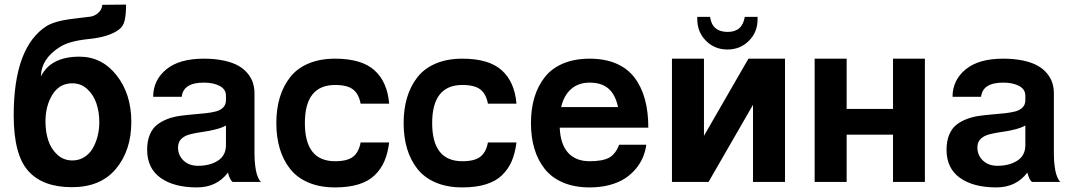

<svg xmlns="http://www.w3.org/2000/svg" viewBox="-20 -797 4702 841"><path d="M328.1 -548.8Q425.8 -548.8 490.2 -467.8Q555.2 -385.7 555.2 -263.2Q555.2 -137.2 486.8 -56.2Q419.9 22.9 294.9 22.9Q167.5 22.9 104 -47.9Q40 -119.1 40 -292Q40 -592.3 186 -684.1Q212.4 -699.2 255.9 -708Q276.9 -712.4 320.1 -717.3Q363.3 -722.2 376 -724.1Q393.1 -726.6 407.5 -738.3Q421.9 -750 425.8 -764.2L428.2 -775.9L532.2 -776.9Q532.2 -733.4 525.9 -706.8Q519.5 -680.2 499 -666Q456.1 -634.8 368.2 -626Q282.7 -617.2 243.2 -591.8Q160.6 -540.5 159.2 -461.9Q202.1 -548.8 328.1 -548.8ZM415 -262.2Q415 -306.2 402.3 -344Q389.6 -381.8 362.1 -407Q334.5 -432.1 296.9 -432.1Q240.7 -432.1 210 -383.1Q179.2 -334 179.2 -265.1Q179.2 -219.7 191.4 -182.1Q203.6 -144.5 231.2 -119.4Q258.8 -94.2 296.9 -94.2Q325.7 -94.2 348.6 -108.4Q371.6 -122.6 385.7 -146.5Q399.9 -170.4 407.5 -200.2Q415 -230 415 -262.2Z M969.7 -377.9Q969.7 -405.8 942.6 -420.4Q915.5 -435.1 872.6 -435.1Q782.7 -435.1 775.9 -373H650.9Q650.9 -445.3 707.8 -492.7Q764.6 -540 872.6 -540Q922.4 -540 961.2 -531.5Q1000 -522.9 1024.7 -508.8Q1049.3 -494.6 1065.4 -474.6Q1081.5 -454.6 1088.1 -433.3Q1094.7 -412.1 1094.7 -388.2V-125Q1094.7 -94.2 1097.9 -70.1Q1101.1 -45.9 1105.2 -33.4Q1109.4 -21 1113.8 -12.7Q1118.2 -4.4 1121.1 -2L1124.5 0H999.5Q987.3 -6.8 978.5 -41Q929.2 23.9 842.8 23.9Q741.7 23.9 683.1 -18.1Q624.5 -60.1 624.5 -141.1Q624.5 -179.2 636.2 -207Q647.9 -234.9 668 -250.5Q688 -266.1 713.9 -275.9Q739.7 -285.6 768.6 -289.6Q797.4 -293.5 825.9 -295.9Q854.5 -298.3 880.4 -301Q906.2 -303.7 926.3 -309.1Q946.3 -314.5 958 -326.7Q969.7 -338.9 969.7 -357.9ZM969.7 -161.1V-247.1Q949.2 -235.8 918.5 -228.8Q887.7 -221.7 861.8 -218.3Q835.9 -214.8 811.8 -208.5Q787.6 -202.1 773.7 -188.2Q759.8 -174.3 759.8 -150.9Q759.8 -116.7 783.9 -93.8Q808.1 -70.8 847.7 -70.8Q899.9 -70.8 934.8 -93.5Q969.7 -116.2 969.7 -161.1Z M1447.8 -424.8Q1315.4 -424.8 1315.4 -257.8Q1315.4 -90.8 1447.8 -90.8Q1501.5 -90.8 1526.6 -110.6Q1551.8 -130.4 1559.6 -172.9H1684.6Q1678.7 -125.5 1663.6 -90.6Q1648.4 -55.7 1621.1 -29.3Q1593.8 -2.9 1550.3 10.5Q1506.8 23.9 1447.8 23.9Q1381.3 23.9 1331.3 2.7Q1281.2 -18.6 1251 -56.9Q1220.7 -95.2 1205.6 -145.5Q1190.4 -195.8 1190.4 -257.8Q1190.4 -319.8 1205.6 -370.1Q1220.7 -420.4 1251 -459Q1281.2 -497.6 1331.3 -518.8Q1381.3 -540 1447.8 -540Q1564 -540 1620.4 -489Q1676.8 -438 1684.6 -342.8H1559.6Q1551.8 -385.3 1526.6 -405Q1501.5 -424.8 1447.8 -424.8Z M2005.4 -424.8Q1873 -424.8 1873 -257.8Q1873 -90.8 2005.4 -90.8Q2059.1 -90.8 2084.2 -110.6Q2109.4 -130.4 2117.2 -172.9H2242.2Q2236.3 -125.5 2221.2 -90.6Q2206.1 -55.7 2178.7 -29.3Q2151.4 -2.9 2107.9 10.5Q2064.5 23.9 2005.4 23.9Q1939 23.9 1888.9 2.7Q1838.9 -18.6 1808.6 -56.9Q1778.3 -95.2 1763.2 -145.5Q1748 -195.8 1748 -257.8Q1748 -319.8 1763.2 -370.1Q1778.3 -420.4 1808.6 -459Q1838.9 -497.6 1888.9 -518.8Q1939 -540 2005.4 -540Q2121.6 -540 2178 -489Q2234.4 -438 2242.2 -342.8H2117.2Q2109.4 -385.3 2084.2 -405Q2059.1 -424.8 2005.4 -424.8Z M2563 -435.1Q2514.2 -435.1 2482.2 -407.5Q2450.2 -379.9 2438 -328.1H2687Q2675.8 -382.3 2645.5 -408.7Q2615.2 -435.1 2563 -435.1ZM2563 23.9Q2496.6 23.9 2446.5 2.7Q2396.5 -18.6 2366.2 -56.9Q2335.9 -95.2 2320.8 -145.5Q2305.7 -195.8 2305.7 -257.8Q2305.7 -319.8 2320.8 -370.1Q2335.9 -420.4 2366.2 -459Q2396.5 -497.6 2446.5 -518.8Q2496.6 -540 2563 -540Q2629.4 -540 2679.2 -518.6Q2729 -497.1 2759.5 -456.8Q2790 -416.5 2804.9 -361.8Q2819.8 -307.1 2819.8 -237.8H2431.6Q2435.1 -164.1 2468.8 -127.4Q2502.4 -90.8 2563 -90.8Q2619.1 -90.8 2647.7 -106.2Q2676.3 -121.6 2691.9 -163.1H2811Q2807.1 -134.8 2796.4 -108.6Q2785.6 -82.5 2765.4 -58.1Q2745.1 -33.7 2717.8 -15.6Q2690.4 2.4 2650.6 13.2Q2610.8 23.9 2563 23.9Z M3166.5 -580.1Q3110.4 -580.1 3072.3 -618.4Q3034.2 -656.7 3034.2 -712.9V-723.1H3090.3Q3099.1 -657.2 3167.5 -657.2Q3231.9 -657.2 3242.2 -723.1H3298.3V-711.9Q3298.3 -656.2 3260.3 -618.2Q3222.2 -580.1 3166.5 -580.1ZM2923.3 -540H3063.5V-202.1L3258.3 -540H3418.5V0H3278.3V-337.9L3083.5 0H2923.3Z M3548.3 -540H3688.5V-319.8H3891.6V-540H4031.2V0H3891.6V-207H3688.5V0H3548.3Z M4471.2 -377.9Q4471.2 -405.8 4444.1 -420.4Q4417 -435.1 4374 -435.1Q4284.2 -435.1 4277.3 -373H4152.3Q4152.3 -445.3 4209.2 -492.7Q4266.1 -540 4374 -540Q4423.8 -540 4462.6 -531.5Q4501.5 -522.9 4526.1 -508.8Q4550.8 -494.6 4566.9 -474.6Q4583 -454.6 4589.6 -433.3Q4596.2 -412.1 4596.2 -388.2V-125Q4596.2 -94.2 4599.4 -70.1Q4602.5 -45.9 4606.7 -33.4Q4610.8 -21 4615.2 -12.7Q4619.6 -4.4 4622.6 -2L4626 0H4501Q4488.8 -6.8 4480 -41Q4430.7 23.9 4344.2 23.9Q4243.2 23.9 4184.6 -18.1Q4126 -60.1 4126 -141.1Q4126 -179.2 4137.7 -207Q4149.4 -234.9 4169.4 -250.5Q4189.5 -266.1 4215.3 -275.9Q4241.2 -285.6 4270 -289.6Q4298.8 -293.5 4327.4 -295.9Q4356 -298.3 4381.8 -301Q4407.7 -303.7 4427.7 -309.1Q4447.8 -314.5 4459.5 -326.7Q4471.2 -338.9 4471.2 -357.9ZM4471.2 -161.1V-247.1Q4450.7 -235.8 4419.9 -228.8Q4389.2 -221.7 4363.3 -218.3Q4337.4 -214.8 4313.2 -208.5Q4289.1 -202.1 4275.1 -188.2Q4261.2 -174.3 4261.2 -150.9Q4261.2 -116.7 4285.4 -93.8Q4309.6 -70.8 4349.1 -70.8Q4401.4 -70.8 4436.3 -93.5Q4471.2 -116.2 4471.2 -161.1Z"/></svg>

Font: Miedinger*
Style: Bold
Weight: 700
Version: Version 001.000